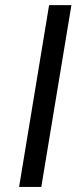

<svg xmlns="http://www.w3.org/2000/svg" viewBox="-20 -736 329 756"><path d="M261.2 -715.8 142.6 0H55.2L173.3 -715.8Z"/></svg>

Font: Inter 20pt
Style: Bold Italic
Weight: 700
Italic angle: -9.3988°
Version: Version 4.001;git-66647c0bb